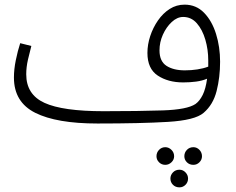

<svg xmlns="http://www.w3.org/2000/svg" viewBox="-20 -511 1018 827"><path d="M400 21Q224 21 132 -25Q40 -71 40 -177Q40 -212 48 -251.5Q56 -291 67 -325L115 -313Q108 -287 100.5 -254.5Q93 -222 93 -191Q93 -104 171.5 -68Q250 -32 426 -32Q578 -32 682 -35.5Q786 -39 822 -63Q840 -76 853 -102Q866 -128 872 -172Q851 -163 824.5 -159.5Q798 -156 769 -156Q704 -156 659.5 -185.5Q615 -215 615 -283Q615 -319 627 -355.5Q639 -392 660.5 -423Q682 -454 711 -472.5Q740 -491 775 -491Q825 -491 859 -456Q893 -421 910.5 -365Q928 -309 928 -245Q928 -178 913 -119Q898 -60 857 -25Q820 7 703 14Q586 21 400 21ZM667 -294Q667 -247 697 -227.5Q727 -208 776 -208Q804 -208 830 -212Q856 -216 877 -224Q877 -237 877 -251Q877 -297 864.5 -340Q852 -383 828 -410.5Q804 -438 769 -438Q743 -438 719.5 -416Q696 -394 681.5 -361.5Q667 -329 667 -294ZM692 199Q676 199 665 188Q654 177 654 162Q654 146 665 134.5Q676 123 692 123Q707 123 718.5 134.5Q730 146 730 162Q730 177 718.5 188Q707 199 692 199ZM813 199Q796 199 785 188Q774 177 774 162Q774 146 785 134.5Q796 123 813 123Q828 123 839 134.5Q850 146 850 162Q850 177 839 188Q828 199 813 199ZM753 296Q736 296 725 285Q714 274 714 258Q714 243 725 231.5Q736 220 753 220Q768 220 779 231.5Q790 243 790 258Q790 274 779 285Q768 296 753 296Z"/></svg>

Font: Noto Sans Arabic UI Lt
Style: Regular
Weight: 300
Designer: Monotype Design Team, Nadine Chahine and Nizar Qandah
Foundry: Monotype Imaging Inc.
Version: Version 2.010; ttfautohint (v1.8.4.7-5d5b)